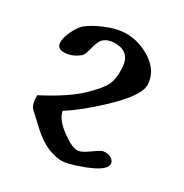

<svg xmlns="http://www.w3.org/2000/svg" viewBox="-201 -816 1152 1205"><g transform="rotate(30 375.0 -213.5)"><path d="M399.9 233.4Q336.9 226.6 281.2 195.8Q238.8 172.4 188.5 126.5Q144.5 85.4 100.6 44.9Q76.2 23.9 75.7 -46.4Q252.4 -137.7 340.3 -223.1Q411.1 -292.5 431.6 -332.5Q457 -381.3 452.1 -461.4Q446.8 -573.7 337.4 -573.7Q277.8 -573.7 249 -538.6Q233.4 -518.1 220.7 -465.3Q209 -418 194.8 -405.8Q143.1 -363.3 86.4 -363.3Q35.2 -363.3 35.2 -408.7Q35.2 -443.8 59.6 -493.9Q84 -543.9 110.8 -565.4Q154.3 -598.6 219.2 -626Q304.2 -662.1 372.6 -661.1Q465.3 -659.7 546.4 -606.9Q643.1 -543.9 643.1 -445.8Q643.1 -368.2 485.8 -220.2Q365.7 -106.4 263.2 -41.5Q272 15.1 352.1 73.7Q423.8 126.5 464.8 127.9Q490.7 128.9 541 92.8Q595.2 53.7 609.4 51.3Q618.2 49.8 626.5 49.3Q653.8 49.3 674.1 64.5Q694.3 79.6 691.9 100.6Q687 147 561.5 194.8Q447.3 238.3 399.9 233.4Z"/></g></svg>

Font: Accordance
Style: Bold
Weight: 700
Version: Version 1.2 (build January 31, 2020) Miklal Software Solutio